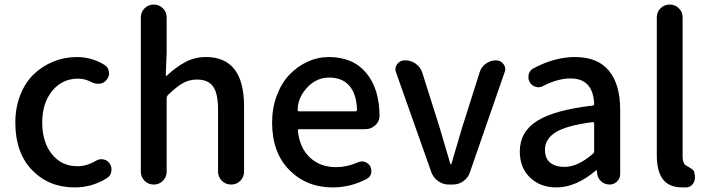

<svg xmlns="http://www.w3.org/2000/svg" viewBox="-20 -817 3139 850"><path d="M310.5 12.7Q196.3 12.7 122.1 -64Q47.9 -140.6 47.9 -274.4Q47.9 -340.8 69.8 -396.5Q91.8 -452.1 129.4 -488.3Q167 -524.4 216.3 -544.4Q265.6 -564.5 320.3 -564.5Q386.7 -564.5 443.4 -529.3Q460 -518.6 461.9 -499Q462.9 -496.1 462.9 -492.2Q462.9 -476.6 452.1 -463.9Q441.4 -449.2 421.9 -446.3Q418 -446.3 414.1 -446.3Q399.4 -446.3 385.7 -453.1Q356.4 -468.8 325.2 -468.8Q255.9 -468.8 211.4 -415Q167 -361.3 167 -274.4Q167 -187.5 210 -134.3Q252.9 -81.1 322.3 -81.1Q364.3 -81.1 405.3 -105.5Q417 -112.3 429.7 -112.3Q433.6 -112.3 438.5 -111.3Q456.1 -107.4 465.8 -92.8Q473.6 -81.1 473.6 -66.4Q473.6 -62.5 472.7 -57.6Q469.7 -38.1 453.1 -28.3Q387.7 12.7 310.5 12.7Z M603.5 -56.6V-740.2Q603.5 -763.7 620.1 -780.3Q636.7 -796.9 660.6 -796.9Q684.6 -796.9 701.2 -780.3Q717.8 -763.7 717.8 -740.2V-585.9L713.9 -484.4Q713.9 -482.4 715.8 -481.4Q717.8 -480.5 718.8 -482.4Q759.8 -520.5 800.8 -542.5Q841.8 -564.5 891.6 -564.5Q1060.5 -564.5 1060.5 -345.7V-57.6Q1060.5 -33.2 1043.9 -16.6Q1027.3 0 1003.4 0Q979.5 0 962.4 -16.6Q945.3 -33.2 945.3 -57.6V-332Q945.3 -403.3 923.3 -434.1Q901.4 -464.8 852.5 -464.8Q817.4 -464.8 789.1 -448.7Q760.7 -432.6 722.7 -395.5Q717.8 -389.6 717.8 -382.8V-56.6Q717.8 -33.2 701.2 -16.6Q684.6 0 660.6 0Q636.7 0 620.1 -16.6Q603.5 -33.2 603.5 -56.6Z M1453.1 12.7Q1336.9 12.7 1260.7 -64.5Q1184.6 -141.6 1184.6 -274.4Q1184.6 -338.9 1205.6 -394.5Q1226.6 -450.2 1261.7 -486.8Q1296.9 -523.4 1341.8 -543.9Q1386.7 -564.5 1435.5 -564.5Q1543 -564.5 1601.6 -493.7Q1660.2 -422.9 1660.2 -302.7Q1660.2 -302.7 1660.2 -301.8Q1659.2 -278.3 1640.6 -261.7Q1622.1 -245.1 1596.7 -245.1H1304.7Q1297.9 -245.1 1298.8 -237.3Q1306.6 -162.1 1352.1 -119.6Q1397.5 -77.1 1467.8 -77.1Q1516.6 -77.1 1562.5 -97.7Q1572.3 -102.5 1582 -102.5Q1587.9 -102.5 1593.8 -100.6Q1610.4 -95.7 1619.1 -81.1Q1624 -71.3 1624 -60.5Q1624 -54.7 1623 -48.8Q1618.2 -32.2 1602.5 -24.4Q1531.2 12.7 1453.1 12.7ZM1297.9 -330.1Q1297.9 -324.2 1303.7 -324.2H1553.7Q1560.5 -324.2 1560.5 -331.1Q1560.5 -331.1 1560.5 -331.1Q1558.6 -399.4 1527.3 -436.5Q1496.1 -473.6 1437.5 -473.6Q1385.7 -473.6 1346.7 -436.5Q1297.9 -388.7 1297.9 -330.1Z M1966.8 0Q1941.4 0 1919.9 -15.1Q1898.4 -30.3 1889.6 -54.7L1733.4 -496.1Q1730.5 -502.9 1730.5 -509.8Q1730.5 -521.5 1738.3 -533.2Q1751 -549.8 1771.5 -549.8H1774.4Q1799.8 -549.8 1820.8 -534.7Q1841.8 -519.5 1849.6 -495.1L1925.8 -253.9Q1935.5 -220.7 1973.6 -91.8Q1974.6 -89.8 1976.6 -89.8Q1978.5 -89.8 1978.5 -91.8Q2016.6 -220.7 2026.4 -253.9L2103.5 -497.1Q2110.4 -520.5 2130.9 -535.2Q2151.4 -549.8 2175.8 -549.8Q2196.3 -549.8 2209 -533.2Q2216.8 -522.5 2216.8 -510.7Q2216.8 -503.9 2213.9 -497.1L2060.5 -54.7Q2052.7 -30.3 2031.7 -15.1Q2010.7 0 1984.4 0Z M2443.4 12.7Q2372.1 12.7 2326.7 -30.8Q2281.2 -74.2 2281.2 -146.5Q2281.2 -233.4 2357.9 -281.7Q2434.6 -330.1 2603.5 -349.6Q2610.4 -349.6 2610.4 -357.4Q2605.5 -469.7 2505.9 -469.7Q2449.2 -469.7 2384.8 -436.5Q2375 -430.7 2363.3 -430.7Q2357.4 -430.7 2351.6 -432.6Q2334 -437.5 2325.2 -453.1Q2319.3 -463.9 2319.3 -474.6Q2319.3 -481.4 2320.3 -487.3Q2325.2 -505.9 2341.8 -514.6Q2435.5 -564.5 2525.4 -564.5Q2626 -564.5 2675.8 -503.9Q2725.6 -443.4 2725.6 -331.1V-46.9Q2725.6 -27.3 2711.9 -13.7Q2698.2 0 2678.7 0Q2658.2 0 2642.6 -13.2Q2627 -26.4 2624 -46.9L2622.1 -61.5Q2621.1 -63.5 2619.6 -63.5Q2618.2 -63.5 2617.2 -61.5Q2529.3 12.7 2443.4 12.7ZM2478.5 -78.1Q2538.1 -78.1 2605.5 -136.7Q2610.4 -141.6 2610.4 -149.4V-269.5Q2610.4 -276.4 2604.5 -276.4Q2604.5 -276.4 2603.5 -276.4Q2489.3 -261.7 2440.9 -231.9Q2392.6 -202.1 2392.6 -154.3Q2392.6 -115.2 2416 -96.7Q2439.5 -78.1 2478.5 -78.1Z M3002 12.7Q2941.4 12.7 2914.6 -23.4Q2887.7 -59.6 2887.7 -128.9V-740.2Q2887.7 -763.7 2904.3 -780.3Q2920.9 -796.9 2944.8 -796.9Q2968.8 -796.9 2985.4 -780.3Q3002 -763.7 3002 -740.2V-123Q3002 -93.8 3017.6 -84Q3019.5 -83 3026.4 -79.1Q3033.2 -75.2 3036.1 -73.2Q3039.1 -71.3 3043.9 -67.9Q3048.8 -64.5 3051.3 -60.5Q3053.7 -56.6 3053.7 -51.8L3056.6 -39.1Q3056.6 -35.2 3056.6 -30.3Q3056.6 -16.6 3048.8 -4.9Q3039.1 10.7 3020.5 12.7Q3011.7 12.7 3002 12.7Z"/></svg>

Font: Gen Jyuu Gothic Medium
Style: Regular
Weight: 500
Designer: [Source Han Sans]
Ryoko NISHIZUKA  (kana & ideographs); Paul D. Hunt (Latin, Greek & Cyrillic); Wenlong ZHANG  (bopomofo
Version: Version 1.002.20150607